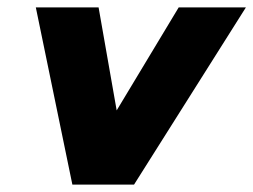

<svg xmlns="http://www.w3.org/2000/svg" viewBox="-20 -500 686 520"><path d="M77 -480H247L296 -201L464 -480H646L343 0H176Z"/></svg>

Font: Prompt Bold
Style: Bold Italic
Weight: 700
Italic angle: -12°
Designer: Katatrad Team
Foundry: CadsonDemak
Version: Version 1.000